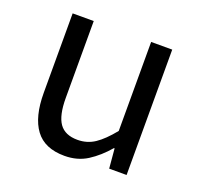

<svg xmlns="http://www.w3.org/2000/svg" viewBox="-103 -656 812 782"><g transform="rotate(20 303.5 -264.5)"><path d="M250.7 13.4Q164.6 13.4 124.5 -40.9Q84.3 -95.1 84.3 -199.3V-543.4H175.7V-210.3Q175.7 -134.6 199.9 -100.3Q224.2 -66 278.3 -66Q319.9 -66 353 -88.1Q386 -110.1 424.5 -157.6V-543.4H515.9V0H440.4L432.9 -85.3H430.1Q392.1 -40.9 349.5 -13.7Q306.9 13.4 250.7 13.4Z"/></g></svg>

Font: Noto Sans TC
Style: Regular
Weight: 100
Designer: Ryoko NISHIZUKA 西塚涼子 (kana, bopomofo & ideographs); Paul D. Hunt (Latin, Greek & Cyrillic); Sandoll Communications 산돌커뮤니
Foundry: Adobe
Version: Version 2.004;hotconv 1.0.118;makeotfexe 2.5.65603